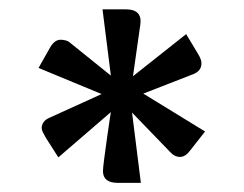

<svg xmlns="http://www.w3.org/2000/svg" viewBox="-20 -717 528 416"><path d="M220.2 -553.2 202.1 -696.8H252.4Q288.1 -696.8 284.2 -665L268.1 -551.8L383.3 -643.1L409.2 -600.1Q416.5 -587.9 416.5 -580.1Q416.5 -563 398.4 -556.2L290.5 -514.2L424.3 -432.1L392.1 -391.1Q381.8 -377 370.1 -377Q357.9 -377 348.1 -388.2L266.1 -473.1L285.2 -320.8H235.4Q203.1 -320.8 203.1 -346.2Q203.1 -353 205.8 -373.3Q208.5 -393.6 211.7 -416.7Q214.8 -439.9 217.5 -457Q220.2 -474.1 220.2 -474.1L106.4 -376L79.1 -418.9Q75.7 -424.8 73 -430.2Q70.3 -435.5 70.3 -439.9Q70.3 -446.3 74.5 -452.4Q78.6 -458.5 89.4 -462.9L200.2 -513.2L63.5 -569.8L88.4 -613.8Q98.1 -630.9 111.3 -630.9Q115.7 -630.9 121.6 -629.6Q127.4 -628.4 132.3 -624Z"/></svg>

Font: Artifika
Style: Regular
Weight: 400
Designer: Yulya Zhdanova, Ivan Petrov | Cyreal.org
Foundry: Cyreal.org
Version: Version 1.102; ttfautohint (v1.8.4.7-5d5b)